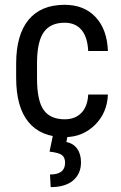

<svg xmlns="http://www.w3.org/2000/svg" viewBox="-20 -558 502 795"><path d="M248 -64Q291 -64 316.9 -90.6Q342.8 -117.2 345.2 -166.5H426.8Q423.8 -90.3 372.8 -40.3Q321.8 9.8 248 9.8Q149.9 9.8 98.4 -52Q46.9 -113.8 46.9 -235.8V-293.9Q46.9 -413.6 98.1 -475.8Q149.4 -538.1 247.6 -538.1Q328.6 -538.1 376.2 -486.8Q423.8 -435.5 426.8 -346.7H345.2Q342.3 -405.3 317.1 -434.6Q292 -463.9 247.6 -463.9Q189.9 -463.9 162.1 -426Q134.3 -388.2 133.3 -301.8V-234.4Q133.3 -141.1 160.9 -102.5Q188.5 -64 248 -64ZM259.8 4.4 254.9 29.8Q284.2 36.1 299.8 58.1Q315.4 80.1 315.4 114.3Q315.4 161.1 283 189Q250.5 216.8 189.9 216.8L187 164.6Q249.5 164.6 249.5 116.2Q249.5 94.2 236.6 84.2Q223.6 74.2 185.1 69.8L198.7 4.4Z"/></svg>

Font: TypoPRO Roboto
Style: Regular
Weight: 400
Designer: Google
Version: Version 2.136; 2016